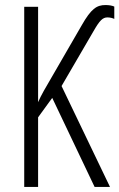

<svg xmlns="http://www.w3.org/2000/svg" viewBox="-20 -741 473 761"><path d="M398 -721C363 -721 341 -706 304 -641L186 -437C162 -396 142 -362 131 -336V-714H76V0H131V-276L187 -353L355 0H416L224 -400L351 -618C375 -660 387 -672 406 -672C417 -672 427 -669 433 -666V-715C424 -719 412 -721 398 -721Z"/></svg>

Font: Noto Sans UI Condensed Light
Style: Regular
Weight: 300
Width: 3
Designer: Monotype Design Team
Foundry: Monotype Imaging Inc.
Version: Version 1.901